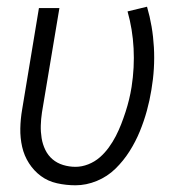

<svg xmlns="http://www.w3.org/2000/svg" viewBox="-20 -544 540 572"><path d="M205 8Q177 8 150 2Q123 -4 102 -19.5Q81 -35 66.5 -57.5Q52 -80 46 -106.5Q40 -133 40.5 -161Q41 -189 46 -218L96 -520H157L105 -209Q102 -189 101.5 -170Q101 -151 104 -132.5Q107 -114 115 -97.5Q123 -81 136.5 -69.5Q150 -58 168 -52.5Q186 -47 205 -47Q224 -47 243 -54.5Q262 -62 277 -75Q292 -88 304 -104.5Q316 -121 325 -138.5Q334 -156 341 -174Q348 -192 354 -210.5Q360 -229 364.5 -247.5Q369 -266 372 -285Q381 -343 378 -400Q375 -457 360 -510L418 -524Q435 -466 438.5 -403Q442 -340 431 -276Q426 -245 417.5 -214Q409 -183 396.5 -152.5Q384 -122 366 -93.5Q348 -65 324 -41.5Q300 -18 268.5 -5Q237 8 205 8Z"/></svg>

Font: Iosevka Term Curly Light
Style: Italic
Weight: 300
Italic angle: -9°
Designer: Belleve Invis
Foundry: Belleve Invis
Version: Version 32.3.0